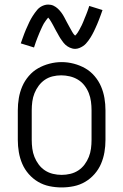

<svg xmlns="http://www.w3.org/2000/svg" viewBox="-20 -813 540 841"><path d="M250 8Q223 8 196.5 2.5Q170 -3 147 -16.5Q124 -30 106 -50.5Q88 -71 77.5 -95.5Q67 -120 62.5 -146.5Q58 -173 58 -200V-330Q58 -357 62.5 -383.5Q67 -410 77.5 -434.5Q88 -459 106 -480Q124 -501 147 -514Q170 -527 196.5 -534Q223 -541 250 -541Q277 -541 303.5 -534Q330 -527 353 -514Q376 -501 394 -480Q412 -459 422.5 -434.5Q433 -410 437.5 -383.5Q442 -357 442 -330V-200Q442 -173 437.5 -146.5Q433 -120 422.5 -95.5Q412 -71 394 -50.5Q376 -30 353 -16.5Q330 -3 303.5 2.5Q277 8 250 8ZM250 -47Q269 -47 288 -51.5Q307 -56 323 -66.5Q339 -77 350.5 -92.5Q362 -108 369 -125.5Q376 -143 378.5 -162Q381 -181 381 -200V-330Q381 -349 378.5 -368Q376 -387 369 -405Q362 -423 350 -438.5Q338 -454 321.5 -464Q305 -474 286 -478.5Q267 -483 248 -483Q229 -483 210.5 -478.5Q192 -474 176.5 -463.5Q161 -453 149.5 -437.5Q138 -422 131 -404.5Q124 -387 121.5 -368Q119 -349 119 -330V-200Q119 -181 121.5 -162Q124 -143 131 -125.5Q138 -108 149.5 -92.5Q161 -77 177 -66.5Q193 -56 212 -51.5Q231 -47 250 -47ZM309 -599Q303 -599 297 -600.5Q291 -602 285.5 -604.5Q280 -607 275.5 -610Q271 -613 266.5 -617Q262 -621 258.5 -625.5Q255 -630 251.5 -635Q248 -640 244.5 -645Q241 -650 238.5 -655Q236 -660 233 -665Q230 -670 227 -675.5Q224 -681 221 -686.5Q218 -692 215 -698Q212 -704 209 -709Q206 -714 203.5 -718.5Q201 -723 197.5 -728Q194 -733 191 -736Q188 -733 181.5 -724Q175 -715 172 -710Q169 -705 166 -698.5Q163 -692 159.5 -684.5Q156 -677 152.5 -668.5Q149 -660 145 -650Q141 -640 137 -629Q133 -618 129 -605L71 -623Q75 -635 79 -645.5Q83 -656 86.5 -666Q90 -676 94 -684.5Q98 -693 101.5 -701Q105 -709 108.5 -716.5Q112 -724 115.5 -730Q119 -736 123 -742.5Q127 -749 132.5 -756.5Q138 -764 143.5 -770.5Q149 -777 156.5 -782Q164 -787 173 -790Q182 -793 191 -793Q204 -793 214.5 -788Q225 -783 233.5 -775Q242 -767 249 -757.5Q256 -748 261.5 -737.5Q267 -727 272.5 -716.5Q278 -706 284.5 -694.5Q291 -683 296.5 -673Q302 -663 309 -657Q312 -660 314 -662Q316 -664 319 -668.5Q322 -673 324 -676.5Q326 -680 327.5 -682.5Q329 -685 330.5 -688Q332 -691 333.5 -694Q335 -697 337 -700.5Q339 -704 340.5 -708Q342 -712 344 -716Q346 -720 347.5 -724.5Q349 -729 351 -733.5Q353 -738 355 -743Q357 -748 359 -753Q361 -758 363 -763.5Q365 -769 367 -775Q369 -781 371 -787L429 -769Q425 -757 421 -746.5Q417 -736 413.5 -726.5Q410 -717 406 -708Q402 -699 398.5 -691Q395 -683 391.5 -676Q388 -669 384.5 -662.5Q381 -656 377 -649.5Q373 -643 367.5 -635.5Q362 -628 356.5 -622Q351 -616 343.5 -611Q336 -606 327 -602.5Q318 -599 309 -599Z"/></svg>

Font: Iosevka Term Light
Style: Regular
Weight: 300
Monospace: yes
Designer: Belleve Invis
Foundry: Belleve Invis
Version: Version 9.0.1; ttfautohint (v1.8.3)